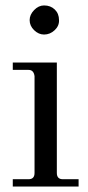

<svg xmlns="http://www.w3.org/2000/svg" viewBox="-20 -686 324 706"><path d="M197 -612Q198 -591 181 -575Q164 -559 142 -559Q122 -559 105.5 -575Q89 -591 89 -612Q89 -632 105.5 -649Q122 -666 142 -666Q166 -666 181.5 -651Q197 -636 197 -612ZM189 -456V-50Q189 -27 211 -27H269V0H27V-27H85Q107 -27 107 -50V-406Q104 -429 85 -429H27V-456Z"/></svg>

Font: GFS Didot
Style: Regular
Weight: 400
Designer: Takis Katsoulidis and George D. Matthiopoulos
Foundry: Takis Katsoulidis and George D. Matthiopoulos
Version: Version 1.0